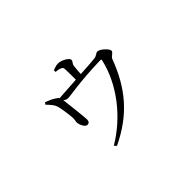

<svg xmlns="http://www.w3.org/2000/svg" viewBox="-105 -854 1209 1209"><g transform="rotate(-45 500.0 -249.0)"><path d="M427 -537C443 -536 459 -533 468 -528C480 -523 481 -519 482 -502C483 -482 483 -438 483 -412L329 -402C325 -408 318 -413 307 -420C289 -432 267 -441 245 -449L236 -436C256 -415 276 -396 284 -366C290 -342 299 -279 300 -255C301 -242 296 -227 296 -219C297 -198 313 -158 335 -159C349 -160 356 -168 356 -186C356 -201 340 -347 336 -376C348 -367 356 -364 366 -364C394 -364 477 -384 675 -390C687 -390 688 -389 685 -377C646 -209 522 -46 358 51L371 66C562 -25 667 -153 738 -343C744 -358 771 -367 771 -383C771 -400 728 -442 704 -442C692 -442 679 -427 664 -425C634 -421 579 -418 530 -415C531 -436 533 -462 535 -478C537 -502 552 -505 552 -520C552 -537 508 -564 475 -564C459 -564 444 -558 427 -552Z"/></g></svg>

Font: Noto Serif CJK SC Light
Style: Regular
Weight: 300
Designer: Ryoko NISHIZUKA 西塚涼子 (kana & ideographs); Frank Grießhammer (Latin, Greek & Cyrillic); Wenlong ZHANG 张文龙 (bopomofo); San
Foundry: Adobe
Version: Version 2.001;hotconv 1.1.0;makeotfexe 2.6.0